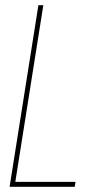

<svg xmlns="http://www.w3.org/2000/svg" viewBox="-20 -720 360 740"><path d="M17 0 128 -700H147L39 -19H271L268 0Z"/></svg>

Font: Georama SemiCondensed Thin
Style: Italic
Weight: 100
Width: 4
Italic angle: -9°
Designer: Jean-Baptiste Levee
Foundry: Production Type
Version: Version 1.000